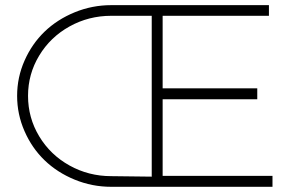

<svg xmlns="http://www.w3.org/2000/svg" viewBox="-20 -719 1131 739"><path d="M606 -42H1028.8V0H408.2Q334.5 0 267.3 -27.6Q200.2 -55.2 151.6 -102.1Q103 -148.9 74.5 -213.9Q45.9 -278.8 45.9 -350.1Q45.9 -421.4 74.5 -485.8Q103 -550.3 151.6 -597.2Q200.2 -644 267.3 -671.6Q334.5 -699.2 408.2 -699.2H1015.1V-658.2H606V-378.9H970.2V-336.9H606ZM408.2 -41 564 -39.1V-658.2H408.2Q321.3 -658.2 247.6 -617.2Q173.8 -576.2 130.9 -505.1Q87.9 -434.1 87.9 -350.1Q87.9 -265.6 130.9 -194.3Q173.8 -123 247.6 -82Q321.3 -41 408.2 -41Z"/></svg>

Font: Montserrat-Arabic ExtraLight
Style: Regular
Weight: 275
Designer: Mohamed Gaber
Foundry: Kief Type Foundry
Version: Version 5.008;PS 005.008;hotconv 1.0.88;makeotf.lib2.5.64775